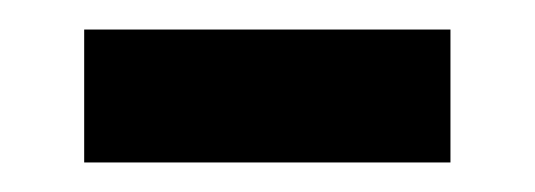

<svg xmlns="http://www.w3.org/2000/svg" viewBox="-20 -411 362 130"><path d="M37 -301V-391H285V-301Z"/></svg>

Font: Noto Sans Telugu UI Medium
Style: Regular
Weight: 500
Designer: Jelle Bosma - Monotype Design Team
Foundry: Monotype Imaging Inc.
Version: Version 2.005; ttfautohint (v1.8.4.7-5d5b)